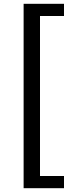

<svg xmlns="http://www.w3.org/2000/svg" viewBox="-20 -817 396 1008"><path d="M104 171V-797H316V-733H190V107H316V171Z"/></svg>

Font: Noto Sans JP Thin Medium
Style: Regular
Weight: 500
Version: Version 2.004-H2;hotconv 1.0.118;makeotfexe 2.5.65603